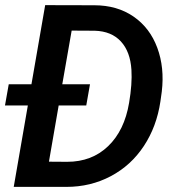

<svg xmlns="http://www.w3.org/2000/svg" viewBox="-20 -731 694 751"><path d="M33.7 0 88.9 -318.4H-0.5L14.2 -401.4H103L156.7 -710.9L349.1 -710.4Q438 -710.4 502.2 -666.3Q566.4 -622.1 595.2 -544.2Q624 -466.3 612.8 -372.6L607.4 -334Q592.8 -235.8 542.7 -159.9Q492.7 -84 413.6 -42Q334.5 0 239.7 0ZM317.4 -318.4H209.5L171.4 -98.6L242.7 -98.1Q339.4 -98.1 403.1 -159.4Q466.8 -220.7 484.9 -328.6Q497.6 -402.8 494.1 -458Q489.7 -528.8 452.9 -568.8Q416 -608.9 350.6 -610.8L260.3 -611.3L223.6 -401.4H332Z"/></svg>

Font: Roboto Medium
Style: Italic
Weight: 500
Italic angle: -12°
Designer: Google
Version: Version 2.134; 2016